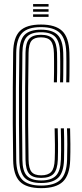

<svg xmlns="http://www.w3.org/2000/svg" viewBox="-20 -929 406 956"><path d="M185.2 7.8Q111.2 7.8 78.9 -25Q46.5 -57.8 45.5 -132.5Q44 -222.8 43.6 -314.6Q43.2 -406.5 43.8 -495.9Q44.2 -585.2 45.5 -666.8Q46.5 -742 78.8 -774.4Q111 -806.8 184 -806.8Q255.8 -806.8 289.5 -774.9Q323.2 -743 325.5 -666.8Q326 -654.5 326.1 -635.2Q326.2 -616 326.1 -594.4Q326 -572.8 325.8 -552.8Q325.5 -532.8 325 -519.2H309.8Q310.2 -536.2 310.5 -565.1Q310.8 -594 310.6 -622.4Q310.5 -650.8 310 -666.5Q308 -736.5 277.8 -765.2Q247.5 -794 184 -794Q118.2 -794 90 -764.4Q61.8 -734.8 60.8 -666.5Q59.5 -577.5 59.1 -488Q58.8 -398.5 59.1 -309.4Q59.5 -220.2 60.8 -132.8Q61.8 -64.2 90.6 -34.6Q119.5 -5 185 -5Q251 -5 281.4 -34.2Q311.8 -63.5 314 -133Q315.2 -168.5 315.2 -209.2Q315.2 -250 313.5 -290H329Q330 -254.5 330.4 -212.9Q330.8 -171.2 329.5 -132.5Q327 -57 293.1 -24.6Q259.2 7.8 185.2 7.8ZM185 -17.8Q127.5 -17.8 102.4 -44.2Q77.2 -70.8 76.2 -133.5Q75 -221.5 74.5 -311Q74 -400.5 74.5 -490Q75 -579.5 76.2 -666.5Q77 -729 102.1 -755.1Q127.2 -781.2 184 -781.2Q240.8 -781.2 266.8 -755.2Q292.8 -729.2 294.8 -666.2Q295.2 -655.5 295.4 -636.1Q295.5 -616.8 295.2 -594.6Q295 -572.5 294.9 -552.2Q294.8 -532 294.2 -519.2H279Q279.8 -542.2 279.9 -570.2Q280 -598.2 279.9 -624.1Q279.8 -650 279.2 -665.8Q277.8 -720.2 256.1 -744.4Q234.5 -768.5 184 -768.5Q134.8 -768.5 113.5 -745.2Q92.2 -722 91.5 -666.5Q90.2 -579.5 89.9 -490.4Q89.5 -401.2 89.9 -311.5Q90.2 -221.8 91.5 -132.8Q92.2 -77 114 -53.8Q135.8 -30.5 185 -30.5Q235.2 -30.5 258.2 -53.9Q281.2 -77.2 283.2 -133.8Q284.2 -157.2 284.2 -182.5Q284.2 -207.8 284 -234.6Q283.8 -261.5 282.8 -290H298.2Q299 -266.2 299.4 -239.5Q299.8 -212.8 299.6 -185.5Q299.5 -158.2 298.8 -133Q296.5 -69.2 269.4 -43.5Q242.2 -17.8 185 -17.8ZM185 -43.2Q143.2 -43.2 125.5 -63.5Q107.8 -83.8 107 -133Q105.8 -218.8 105.2 -309.2Q104.8 -399.8 105.2 -490.2Q105.8 -580.8 107 -666.5Q107.8 -715.5 125.2 -735.6Q142.8 -755.8 184 -755.8Q225.5 -755.8 244 -735.1Q262.5 -714.5 264 -665.8Q264.5 -647 264.6 -621.6Q264.8 -596.2 264.5 -569.4Q264.2 -542.5 263.5 -519.2H248.2Q249 -542.5 249.1 -570.8Q249.2 -599 249.1 -624.4Q249 -649.8 248.5 -664.5Q247.5 -707 233.1 -725Q218.8 -743 184 -743Q150.5 -743 136.8 -726Q123 -709 122.2 -666.2Q120.8 -575.8 120.1 -487Q119.5 -398.2 120.1 -310.2Q120.8 -222.2 122.2 -133Q123 -90.5 137.1 -73.2Q151.2 -56 185 -56Q219.2 -56 235.1 -73.1Q251 -90.2 252.5 -134.8Q253.8 -166.5 253.5 -209Q253.2 -251.5 252 -290H267.5Q268.5 -254.5 268.9 -212.5Q269.2 -170.5 268 -134.2Q266 -84.5 247.1 -63.9Q228.2 -43.2 185 -43.2ZM144.8 -896V-908.8H221.8V-896ZM144.8 -845V-857.8H221.8V-845ZM144.8 -870.5V-883.2H221.8V-870.5Z"/></svg>

Font: Big Shoulders Inline Display Thin Medium
Style: Regular
Weight: 500
Version: Version 2.002